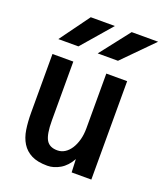

<svg xmlns="http://www.w3.org/2000/svg" viewBox="-139 -850 795 935"><g transform="rotate(20 259.0 -382.0)"><path d="M55 -526H163V-221Q163 -150 179.5 -121.5Q196 -93 237 -93Q258 -93 275.5 -104Q293 -115 306 -135Q319 -155 326.5 -182.5Q334 -210 334 -243V-526H442V-16H340L337 -84Q315 -44 282.5 -25Q250 -6 217 -6Q166 -6 134.5 -22Q103 -38 85 -67Q67 -96 61 -135.5Q55 -175 55 -223ZM294 -758 161 -604H57L169 -758ZM518 -758 366 -604H261L381 -758Z"/></g></svg>

Font: D2Coding ligature
Style: Bold
Weight: 700
Monospace: yes
Designer: Yong-Rak Park; Jeong-Hwan Yoon; Sang-Min Lee;
Foundry: NHN Corporation
Version: Version 1.3.2; Build 20180524